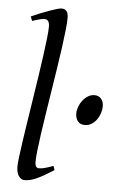

<svg xmlns="http://www.w3.org/2000/svg" viewBox="-54 -781 543 840"><g transform="rotate(5 217.5 -361.0)"><path d="M212.9 -35.2Q189 -20 170.7 -9.5Q152.3 1 137.5 7.6Q122.6 14.2 109.9 17.1Q97.2 20 85 20Q71.3 20 60.5 5.4Q49.8 -9.3 49.8 -38.1Q49.8 -50.3 53.5 -79.6Q57.1 -108.9 63 -149.4Q68.8 -189.9 76.4 -238.5Q84 -287.1 91.8 -337.9Q99.6 -388.7 107.2 -438.5Q114.7 -488.3 120.6 -531.2Q126.5 -574.2 130.1 -607.2Q133.8 -640.1 133.8 -657.2Q133.8 -668.5 131.6 -675Q129.4 -681.6 126 -684.8Q122.6 -688 117.9 -689Q113.3 -689.9 108.9 -689.9Q105 -689.9 96.4 -688Q87.9 -686 79.3 -683.3Q70.8 -680.7 64.5 -678.7Q58.1 -676.8 58.1 -676.8L50.8 -695.8Q71.3 -705.1 92 -713.4Q112.8 -721.7 130.6 -728Q148.4 -734.4 162.1 -738.3Q175.8 -742.2 182.1 -742.2Q195.8 -742.2 203.9 -733.4Q211.9 -724.6 211.9 -702.1Q211.9 -683.1 208.3 -649.4Q204.6 -615.7 198.7 -572.5Q192.9 -529.3 185.1 -479.7Q177.2 -430.2 169.4 -379.4Q161.6 -328.6 153.8 -279.5Q146 -230.5 140.1 -188.5Q134.3 -146.5 130.6 -114.5Q127 -82.5 127 -65.9Q127 -49.3 131.6 -43.2Q136.2 -37.1 144 -37.1Q155.3 -37.1 170.2 -41Q185.1 -44.9 207 -53.2L212.9 -35.2ZM398.9 -331.1Q398.9 -316.4 393.8 -300.8Q388.7 -285.2 379.4 -272.5Q370.1 -259.8 356.9 -251.5Q343.8 -243.2 327.1 -243.2Q307.6 -243.2 296.9 -256.1Q286.1 -269 286.1 -291Q286.1 -304.7 291.7 -320.1Q297.4 -335.4 307.1 -347.9Q316.9 -360.4 330.1 -368.7Q343.3 -377 358.9 -377Q377.4 -377 388.2 -364.3Q398.9 -351.6 398.9 -331.1Z"/></g></svg>

Font: Gentium
Style: Italic
Weight: 400
Italic angle: -7°
Designer: J. Victor Gaultney
Version: Version 1.02; 2005; OFL release